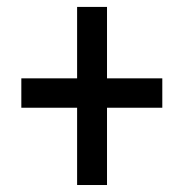

<svg xmlns="http://www.w3.org/2000/svg" viewBox="-20 -609 537 558"><path d="M291 -381.3H451.7V-295.9H291V-71.3H204.1V-295.9H42V-381.3H204.1V-588.9H291Z"/></svg>

Font: TypoPRO Roboto
Style: Regular
Weight: 400
Designer: Google
Version: Version 2.136; 2016